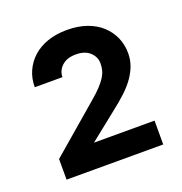

<svg xmlns="http://www.w3.org/2000/svg" viewBox="-85 -865 530 560"><g transform="rotate(-20 180.0 -585.0)"><path d="M30 -380V-444L179 -572Q198 -588 209.5 -600.5Q221 -613 227.5 -623.5Q234 -634 236.5 -644Q239 -654 239 -665Q239 -685 223.5 -699.5Q208 -714 180 -714Q152 -714 136.5 -699.5Q121 -685 121 -665H35Q35 -692 45 -714.5Q55 -737 73.5 -754Q92 -771 119 -780.5Q146 -790 180 -790Q214 -790 241 -780.5Q268 -771 286.5 -754Q305 -737 315 -714.5Q325 -692 325 -665Q325 -646 319 -628.5Q313 -611 301 -593.5Q289 -576 270.5 -558.5Q252 -541 226 -521L142 -454H330V-380Z"/></g></svg>

Font: Golos Text VF
Style: Regular
Weight: 400
Designer: A.Korolkova, Vitaly Kuzmin
Foundry: ParaType Ltd
Version: Version 2.003